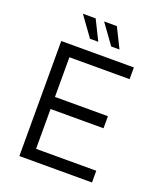

<svg xmlns="http://www.w3.org/2000/svg" viewBox="-153 -946 887 1046"><g transform="rotate(20 290.5 -423.5)"><path d="M85 0V-667H506V-599H157V-369H464V-299H157V-68H506V0ZM228 -732 145 -847H219L276 -732ZM351 -732 268 -847H342L399 -732Z"/></g></svg>

Font: Maven Pro
Style: Regular
Weight: 400
Designer: Joe Prince
Foundry: Joe Prince
Version: Version 2.103